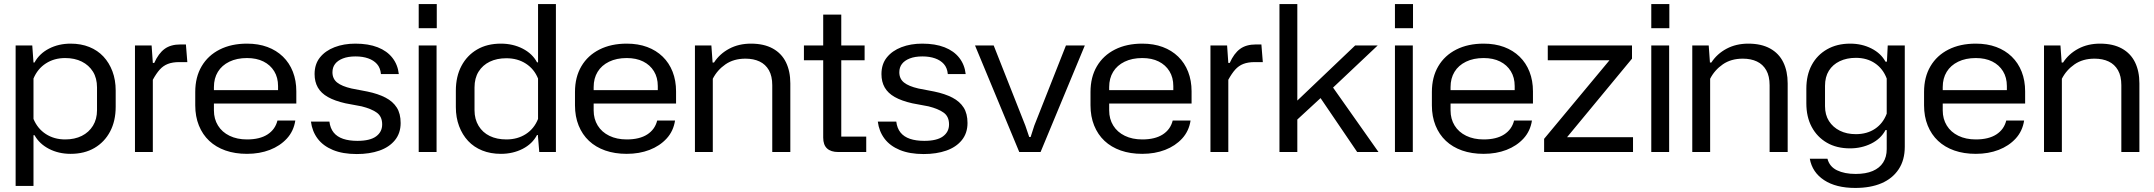

<svg xmlns="http://www.w3.org/2000/svg" viewBox="-20 -749 10611 946"><path d="M57 167V-525H139L145 -441H150Q174 -485 221.5 -509.5Q269 -534 328 -534Q379 -534 420 -517.5Q461 -501 489.5 -470.5Q518 -440 534 -397.5Q550 -355 550 -303V-223Q550 -153 522.5 -101Q495 -49 445.5 -20Q396 9 328 9Q269 9 221.5 -15.5Q174 -40 150 -83H145V167ZM301 -62Q348 -62 383 -79.5Q418 -97 438 -129.5Q458 -162 458 -206V-318Q458 -364 438 -396Q418 -428 383 -445.5Q348 -463 301 -463Q247 -463 206 -436.5Q165 -410 145 -362V-163Q165 -115 206 -88.5Q247 -62 301 -62Z M645 0V-525H727L733 -439H740Q761 -486 791 -508Q821 -530 869 -530H896L903 -443H863Q830 -443 807 -434Q784 -425 767 -406Q750 -387 733 -356V0Z M1197 9Q1138 9 1091 -7.5Q1044 -24 1011 -55Q978 -86 960 -130.5Q942 -175 942 -230V-296Q942 -369 973.5 -422.5Q1005 -476 1062.5 -505Q1120 -534 1197 -534Q1253 -534 1297.5 -517.5Q1342 -501 1374 -470Q1406 -439 1423 -395.5Q1440 -352 1440 -299V-239H1020V-305H1363L1350 -287V-325Q1350 -367 1331 -398Q1312 -429 1278 -446Q1244 -463 1197 -463Q1147 -463 1110 -445Q1073 -427 1053.5 -395Q1034 -363 1034 -320V-205Q1034 -163 1054 -130.5Q1074 -98 1111 -80Q1148 -62 1197 -62Q1260 -62 1298 -86.5Q1336 -111 1347 -155H1435Q1427 -103 1393.5 -66.5Q1360 -30 1309.5 -10.5Q1259 9 1197 9Z M1738 10Q1669 10 1620.5 -10Q1572 -30 1545 -66Q1518 -102 1512 -150H1603Q1607 -117 1624 -96Q1641 -75 1670.5 -65Q1700 -55 1741 -55Q1803 -55 1833 -77Q1863 -99 1863 -136Q1863 -175 1836.5 -194Q1810 -213 1762 -225L1682 -240Q1629 -252 1595.5 -271Q1562 -290 1546 -318Q1530 -346 1530 -384Q1530 -433 1556.5 -466Q1583 -499 1628.5 -516.5Q1674 -534 1731 -534Q1795 -534 1841 -516Q1887 -498 1913.5 -464Q1940 -430 1945 -384H1857Q1854 -415 1837.5 -433.5Q1821 -452 1794 -461.5Q1767 -471 1732 -471Q1695 -471 1669.5 -461Q1644 -451 1631 -434Q1618 -417 1618 -393Q1618 -361 1641 -342.5Q1664 -324 1712 -313L1790 -298Q1843 -287 1879.5 -268Q1916 -249 1935 -219Q1954 -189 1954 -143Q1954 -93 1926 -58.5Q1898 -24 1849.5 -7Q1801 10 1738 10Z M2043 0V-525H2131V0ZM2043 -610V-729H2132V-610Z M2448 9Q2397 9 2356 -7.5Q2315 -24 2286.5 -54.5Q2258 -85 2242 -127.5Q2226 -170 2226 -221V-302Q2226 -372 2253.5 -424Q2281 -476 2330.5 -505Q2380 -534 2448 -534Q2507 -534 2555 -509.5Q2603 -485 2626 -442H2631V-729H2719V0H2637L2630 -84H2626Q2603 -40 2555 -15.5Q2507 9 2448 9ZM2475 -62Q2530 -62 2571 -88.5Q2612 -115 2631 -163V-362Q2612 -409 2571 -435.5Q2530 -462 2475 -462Q2428 -462 2393 -445Q2358 -428 2338 -396Q2318 -364 2318 -318V-206Q2318 -162 2338 -129Q2358 -96 2393 -79Q2428 -62 2475 -62Z M3068 9Q3009 9 2962 -7.5Q2915 -24 2882 -55Q2849 -86 2831 -130.5Q2813 -175 2813 -230V-296Q2813 -369 2844.5 -422.5Q2876 -476 2933.5 -505Q2991 -534 3068 -534Q3124 -534 3168.5 -517.5Q3213 -501 3245 -470Q3277 -439 3294 -395.5Q3311 -352 3311 -299V-239H2891V-305H3234L3221 -287V-325Q3221 -367 3202 -398Q3183 -429 3149 -446Q3115 -463 3068 -463Q3018 -463 2981 -445Q2944 -427 2924.5 -395Q2905 -363 2905 -320V-205Q2905 -163 2925 -130.5Q2945 -98 2982 -80Q3019 -62 3068 -62Q3131 -62 3169 -86.5Q3207 -111 3218 -155H3306Q3298 -103 3264.5 -66.5Q3231 -30 3180.5 -10.5Q3130 9 3068 9Z M3404 0V-525H3485L3491 -441H3498Q3526 -484 3573 -509Q3620 -534 3680 -534Q3744 -534 3787.5 -510Q3831 -486 3852.5 -442Q3874 -398 3874 -338V0H3785V-329Q3785 -374 3768.5 -403Q3752 -432 3722.5 -446Q3693 -460 3653 -460Q3595 -460 3554.5 -432Q3514 -404 3492 -361V0Z M4110 0Q4074 0 4055 -17.5Q4036 -35 4036 -71V-677H4125V-76H4248V0ZM3941 -452V-525H4240V-452Z M4531 10Q4462 10 4413.5 -10Q4365 -30 4338 -66Q4311 -102 4305 -150H4396Q4400 -117 4417 -96Q4434 -75 4463.5 -65Q4493 -55 4534 -55Q4596 -55 4626 -77Q4656 -99 4656 -136Q4656 -175 4629.5 -194Q4603 -213 4555 -225L4475 -240Q4422 -252 4388.5 -271Q4355 -290 4339 -318Q4323 -346 4323 -384Q4323 -433 4349.5 -466Q4376 -499 4421.5 -516.5Q4467 -534 4524 -534Q4588 -534 4634 -516Q4680 -498 4706.5 -464Q4733 -430 4738 -384H4650Q4647 -415 4630.5 -433.5Q4614 -452 4587 -461.5Q4560 -471 4525 -471Q4488 -471 4462.5 -461Q4437 -451 4424 -434Q4411 -417 4411 -393Q4411 -361 4434 -342.5Q4457 -324 4505 -313L4583 -298Q4636 -287 4672.5 -268Q4709 -249 4728 -219Q4747 -189 4747 -143Q4747 -93 4719 -58.5Q4691 -24 4642.5 -7Q4594 10 4531 10Z M5002 0 4784 -525H4876L5032 -130L5051 -74H5058L5076 -130L5232 -525H5325L5107 0Z M5608 9Q5549 9 5502 -7.5Q5455 -24 5422 -55Q5389 -86 5371 -130.5Q5353 -175 5353 -230V-296Q5353 -369 5384.5 -422.5Q5416 -476 5473.5 -505Q5531 -534 5608 -534Q5664 -534 5708.5 -517.5Q5753 -501 5785 -470Q5817 -439 5834 -395.5Q5851 -352 5851 -299V-239H5431V-305H5774L5761 -287V-325Q5761 -367 5742 -398Q5723 -429 5689 -446Q5655 -463 5608 -463Q5558 -463 5521 -445Q5484 -427 5464.5 -395Q5445 -363 5445 -320V-205Q5445 -163 5465 -130.5Q5485 -98 5522 -80Q5559 -62 5608 -62Q5671 -62 5709 -86.5Q5747 -111 5758 -155H5846Q5838 -103 5804.5 -66.5Q5771 -30 5720.5 -10.5Q5670 9 5608 9Z M5944 0V-525H6026L6032 -439H6039Q6060 -486 6090 -508Q6120 -530 6168 -530H6195L6202 -443H6162Q6129 -443 6106 -434Q6083 -425 6066 -406Q6049 -387 6032 -356V0Z M6284 0V-729H6372V0ZM6667 0 6472 -287 6540 -329 6772 0ZM6360 -149 6361 -243 6657 -525H6768L6520 -291L6515 -292Z M6853 0V-525H6941V0ZM6853 -610V-729H6942V-610Z M7290 9Q7231 9 7184 -7.5Q7137 -24 7104 -55Q7071 -86 7053 -130.5Q7035 -175 7035 -230V-296Q7035 -369 7066.5 -422.5Q7098 -476 7155.5 -505Q7213 -534 7290 -534Q7346 -534 7390.5 -517.5Q7435 -501 7467 -470Q7499 -439 7516 -395.5Q7533 -352 7533 -299V-239H7113V-305H7456L7443 -287V-325Q7443 -367 7424 -398Q7405 -429 7371 -446Q7337 -463 7290 -463Q7240 -463 7203 -445Q7166 -427 7146.5 -395Q7127 -363 7127 -320V-205Q7127 -163 7147 -130.5Q7167 -98 7204 -80Q7241 -62 7290 -62Q7353 -62 7391 -86.5Q7429 -111 7440 -155H7528Q7520 -103 7486.5 -66.5Q7453 -30 7402.5 -10.5Q7352 9 7290 9Z M7588 0V-65L7910 -452H7606V-525H8021V-460L7701 -73H8026V0Z M8116 0V-525H8204V0ZM8116 -610V-729H8205V-610Z M8318 0V-525H8399L8405 -441H8412Q8440 -484 8487 -509Q8534 -534 8594 -534Q8658 -534 8701.5 -510Q8745 -486 8766.5 -442Q8788 -398 8788 -338V0H8699V-329Q8699 -374 8682.5 -403Q8666 -432 8636.5 -446Q8607 -460 8567 -460Q8509 -460 8468.5 -432Q8428 -404 8406 -361V0Z M9121 177Q9026 177 8967.5 138.5Q8909 100 8897 33H8984Q8994 72 9031 90Q9068 108 9123 108Q9173 108 9207 93.5Q9241 79 9258.5 51.5Q9276 24 9276 -14V-108H9270Q9247 -65 9199.5 -41.5Q9152 -18 9095 -18Q9029 -18 8981 -46Q8933 -74 8906.5 -123.5Q8880 -173 8880 -240V-312Q8880 -379 8906.5 -428.5Q8933 -478 8982 -506Q9031 -534 9096 -534Q9154 -534 9201 -510Q9248 -486 9270 -445H9277L9281 -525H9365V-26Q9365 40 9334.5 85.5Q9304 131 9250 154Q9196 177 9121 177ZM9124 -88Q9179 -88 9218.5 -114.5Q9258 -141 9276 -189V-362Q9258 -410 9218.5 -437Q9179 -464 9124 -464Q9079 -464 9044.5 -447.5Q9010 -431 8991 -400.5Q8972 -370 8972 -326V-226Q8972 -183 8991.5 -152.5Q9011 -122 9045 -105Q9079 -88 9124 -88Z M9715 9Q9656 9 9609 -7.5Q9562 -24 9529 -55Q9496 -86 9478 -130.5Q9460 -175 9460 -230V-296Q9460 -369 9491.5 -422.5Q9523 -476 9580.5 -505Q9638 -534 9715 -534Q9771 -534 9815.5 -517.5Q9860 -501 9892 -470Q9924 -439 9941 -395.5Q9958 -352 9958 -299V-239H9538V-305H9881L9868 -287V-325Q9868 -367 9849 -398Q9830 -429 9796 -446Q9762 -463 9715 -463Q9665 -463 9628 -445Q9591 -427 9571.5 -395Q9552 -363 9552 -320V-205Q9552 -163 9572 -130.5Q9592 -98 9629 -80Q9666 -62 9715 -62Q9778 -62 9816 -86.5Q9854 -111 9865 -155H9953Q9945 -103 9911.5 -66.5Q9878 -30 9827.5 -10.5Q9777 9 9715 9Z M10051 0V-525H10132L10138 -441H10145Q10173 -484 10220 -509Q10267 -534 10327 -534Q10391 -534 10434.5 -510Q10478 -486 10499.5 -442Q10521 -398 10521 -338V0H10432V-329Q10432 -374 10415.5 -403Q10399 -432 10369.5 -446Q10340 -460 10300 -460Q10242 -460 10201.5 -432Q10161 -404 10139 -361V0Z"/></svg>

Font: Hubot Sans
Style: Regular
Weight: 400
Designer: Deni Anggara
Foundry: GitHub, Inc., Subsidiary of Microsoft Corporation
Version: Version 2.000